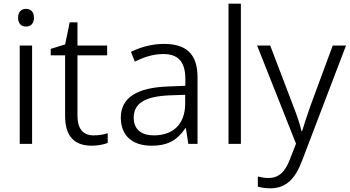

<svg xmlns="http://www.w3.org/2000/svg" viewBox="-20 -780 1896 1041"><path d="M121 -732C95 -732 78 -715 78 -684C78 -653 95 -636 121 -636C147 -636 164 -653 164 -684C164 -715 147 -732 121 -732ZM154 -533H87V0H154Z M488 -46C430 -46 400 -82 400 -153V-480H561V-533H400V-659H358L333 -539L255 -515V-480H333V-151C333 -33 391 10 478 10C511 10 544 3 564 -5V-58C545 -51 516 -46 488 -46Z M868 -542C802 -542 739 -523 690 -499L711 -446C760 -470 810 -487 865 -487C942 -487 985 -450 985 -351V-315L890 -311C721 -305 635 -249 635 -142C635 -42 701 10 801 10C897 10 944 -25 985 -85H988L1001 0H1051V-360C1051 -487 991 -542 868 -542ZM898 -263 984 -266V-216C983 -106 918 -46 814 -46C747 -46 705 -78 705 -142C705 -218 763 -257 898 -263Z M1286 0V-760H1219V0Z M1374 -533 1585 -1 1552 83C1527 150 1493 185 1436 185C1413 185 1394 181 1378 177V232C1396 237 1417 241 1445 241C1536 241 1583 184 1619 88L1856 -533H1784L1665 -211C1645 -154 1627 -101 1618 -69H1615C1606 -108 1590 -154 1568 -211L1445 -533Z"/></svg>

Font: Noto Sans Thaana Light
Style: Regular
Weight: 300
Designer: David Williams
Foundry: Google Inc.
Version: Version 3.001